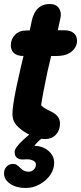

<svg xmlns="http://www.w3.org/2000/svg" viewBox="-20 -694 404 957"><path d="M98 -39Q132 -18 156.5 -9.5Q181 -1 206 -1Q238 -1 258.5 -22.5Q279 -44 279 -78Q279 -115 240 -135Q225 -142 209 -151Q193 -160 185 -169Q191 -215 216 -334L235 -415H262Q311 -415 337.5 -437.5Q364 -460 364 -491Q364 -515 347.5 -529Q331 -543 301 -543H268L281 -603Q288 -633 273.5 -653.5Q259 -674 229 -674Q156 -674 138 -589L134 -569L128 -542H111Q76 -542 55 -520.5Q34 -499 34 -469Q34 -444 49.5 -429.5Q65 -415 97 -415Q92 -396 87 -373L76 -324Q42 -178 42 -126Q42 -98 55.5 -78.5Q69 -59 98 -39ZM108 243Q144 243 176.5 225.5Q209 208 229.5 179.5Q250 151 250 118Q250 82 221 57.5Q192 33 150 33Q132 33 123 37L143 53Q147 34 168.5 13Q190 -8 216 -23Q207 -32 191.5 -38.5Q176 -45 162 -50Q140 -37 94 5Q53 43 53 63Q53 99 90 101Q102 101 114 100Q126 100 133 102Q159 109 159 126Q159 141 148 151.5Q137 162 122 162Q100 162 81 143Q70 132 63 127.5Q56 123 43 123Q26 123 13 136.5Q0 150 0 170Q0 201 30.5 222Q61 243 108 243Z"/></svg>

Font: Balsamiq Sans
Style: Bold Italic
Weight: 700
Italic angle: -12°
Designer: Michael Angeles
Foundry: Balsamiq SRL
Version: Version 1.020; ttfautohint (v1.8.4.7-5d5b);gftools[0.9.26]